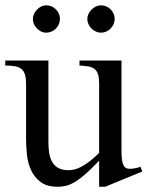

<svg xmlns="http://www.w3.org/2000/svg" viewBox="-20 -695 561 730"><path d="M416 -623Q416 -633.3 411.9 -642.8Q407.7 -652.3 400.6 -659.4Q393.6 -666.5 384 -670.7Q374.5 -674.8 363.8 -674.8Q354 -674.8 344.7 -670.4Q335.4 -666 328.1 -658.7Q320.8 -651.4 316.4 -642.1Q312 -632.8 312 -623Q312 -612.8 316.2 -603.5Q320.3 -594.2 327.4 -586.9Q334.5 -579.6 344 -575.2Q353.5 -570.8 363.8 -570.8Q374.5 -570.8 384 -575Q393.6 -579.1 400.6 -586.4Q407.7 -593.8 411.9 -603.3Q416 -612.8 416 -623ZM208 -623Q208 -633.3 203.9 -642.8Q199.7 -652.3 192.6 -659.4Q185.5 -666.5 176 -670.7Q166.5 -674.8 155.8 -674.8Q146 -674.8 137 -670.4Q127.9 -666 120.8 -658.7Q113.8 -651.4 109.4 -642.1Q105 -632.8 105 -623Q105 -612.8 109.1 -603.5Q113.3 -594.2 120.4 -586.9Q127.4 -579.6 136.5 -575.2Q145.5 -570.8 155.8 -570.8Q166.5 -570.8 176 -575Q185.5 -579.1 192.6 -586.4Q199.7 -593.8 203.9 -603.3Q208 -612.8 208 -623ZM521 -43 514.2 -61Q502.9 -56.6 491.7 -54.9Q480.5 -53.2 473.1 -53.2Q464.8 -53.2 459 -56.4Q453.1 -59.6 449.2 -67.4Q445.3 -75.2 443.6 -88.9Q441.9 -102.5 441.9 -123V-464.8H282.2V-445.8Q301.8 -444.8 315.9 -442.4Q330.1 -439.9 339.4 -432.6Q348.6 -425.3 352.8 -412.4Q356.9 -399.4 356.9 -377.9V-113.8Q337.4 -94.2 320.8 -81.5Q304.2 -68.8 289.8 -61.3Q275.4 -53.7 263.4 -50.8Q251.5 -47.9 241.2 -47.9Q215.8 -47.9 200.7 -56.9Q185.5 -65.9 177.5 -81.1Q169.4 -96.2 166.7 -115Q164.1 -133.8 164.1 -153.8V-464.8H0V-445.8Q22 -445.8 36.9 -443.1Q51.8 -440.4 61.3 -432.9Q70.8 -425.3 75 -411.1Q79.1 -397 79.1 -374V-166Q79.1 -138.2 82.5 -106.4Q85.9 -74.7 98.4 -47.6Q110.8 -20.5 134.8 -2.7Q158.7 15.1 199.2 15.1Q215.8 15.1 231.7 11.2Q247.6 7.3 265.6 -3.7Q283.7 -14.6 305.7 -33.9Q327.6 -53.2 356.9 -84V15.1H379.9Z"/></svg>

Font: Galatia SIL
Style: Regular
Weight: 400
Designer: Development by SIL's NRSI team
Version: Version 2.1